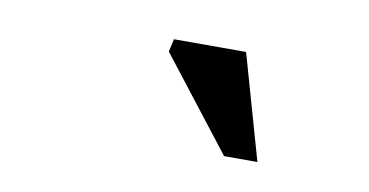

<svg xmlns="http://www.w3.org/2000/svg" viewBox="-34 -781 567 295"><g transform="rotate(10 250.0 -634.0)"><path d="M377.5 -553H325.5L214 -696.5L218.5 -716.5H331Z"/></g></svg>

Font: Newsreader 9pt Medium
Style: Italic
Weight: 500
Italic angle: -17°
Designer: Hugues Gentile
Foundry: Production Type
Version: Version 1.003